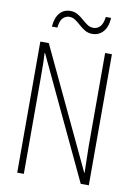

<svg xmlns="http://www.w3.org/2000/svg" viewBox="-98 -967 725 1030"><g transform="rotate(10 265.0 -452.5)"><path d="M70 0V-714H116L424 -62H426Q426 -96 424.5 -135Q423 -174 423 -204V-714H460V0H416L106 -657H103Q105 -628 105.5 -595.5Q106 -563 106 -519V0ZM117 -804Q121 -853 143 -878.5Q165 -904 201 -904Q223 -904 240.5 -894Q258 -884 273.5 -870Q289 -856 304 -846Q319 -836 337 -836Q358 -836 373 -851.5Q388 -867 393 -905H422Q419 -855 395.5 -829Q372 -803 337 -803Q314 -803 296.5 -813.5Q279 -824 264 -837.5Q249 -851 234 -861.5Q219 -872 201 -872Q181 -872 166 -857Q151 -842 147 -804Z"/></g></svg>

Font: Noto Sans Mono Condensed ExtraLight
Style: Regular
Weight: 200
Width: 3
Designer: Monotype Design Team
Foundry: Monotype Imaging Inc.
Version: Version 2.014; ttfautohint (v1.8.4.7-5d5b)